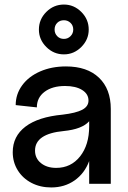

<svg xmlns="http://www.w3.org/2000/svg" viewBox="-20 -808 563 844"><path d="M36 -139Q36 -209 92 -251.5Q148 -294 255 -304Q314 -311 341.5 -325.5Q369 -340 369 -366Q369 -395 341 -412.5Q313 -430 266 -430Q210 -430 176 -404.5Q142 -379 142 -336L49 -346Q49 -394 77.5 -433Q106 -472 156.5 -494Q207 -516 270 -516Q363 -516 415 -466.5Q467 -417 467 -329V0H372V-100Q352 -46 308 -15Q264 16 205 16Q157 16 118.5 -4Q80 -24 58 -59.5Q36 -95 36 -139ZM227 -70Q292 -70 332 -120.5Q372 -171 372 -253V-275Q341 -240 260 -232Q134 -220 134 -146Q134 -112 160 -91Q186 -70 227 -70ZM261 -788Q305 -788 337.5 -755.5Q370 -723 370 -678Q370 -634 337.5 -601.5Q305 -569 261 -569Q216 -569 183.5 -601.5Q151 -634 151 -678Q151 -723 183.5 -755.5Q216 -788 261 -788ZM261 -637Q278 -637 290 -649Q302 -661 302 -678Q302 -696 290 -707.5Q278 -719 261 -719Q243 -719 231.5 -707.5Q220 -696 220 -678Q220 -661 231.5 -649Q243 -637 261 -637Z"/></svg>

Font: MedMera Sans Display
Style: Regular
Weight: 500
Designer: Kasper Nordkvist
Foundry: UNCUT.wtf
Version: Version 1.300